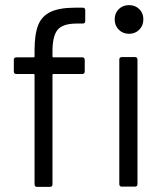

<svg xmlns="http://www.w3.org/2000/svg" viewBox="-20 -730 652 750"><path d="M185 -530V-510Q185 -506 189 -506H301Q311 -506 311 -496V-451Q311 -441 301 -441H189Q185 -441 185 -437V-10Q185 0 175 0H125Q115 0 115 -10V-437Q115 -441 111 -441H44Q34 -441 34 -451V-496Q34 -506 44 -506H111Q115 -506 115 -510V-534Q115 -596 129 -631.5Q143 -667 177.5 -683.5Q212 -700 274 -700H303Q313 -700 313 -690V-648Q313 -638 303 -638H280Q225 -638 205 -613.5Q185 -589 185 -530ZM428 -654Q428 -679 444 -694.5Q460 -710 484 -710Q508 -710 524 -694.5Q540 -679 540 -654Q540 -630 524 -614Q508 -598 484 -598Q460 -598 444 -614Q428 -630 428 -654ZM446 -11V-497Q446 -507 456 -507H507Q517 -507 517 -497V-11Q517 -1 507 -1H456Q446 -1 446 -11Z"/></svg>

Font: Barlow
Style: Regular
Weight: 400
Designer: Jeremy Tribby
Foundry: Tribby Type
Version: Version 1.408;December 10, 2018;FontCreator 11.5.0.2430 64-b